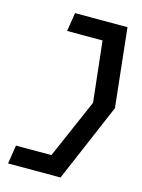

<svg xmlns="http://www.w3.org/2000/svg" viewBox="-108 -694 611 827"><g transform="rotate(15 197.0 -280.0)"><path d="M24 -13 11 70H245L394 -279L356 -630H122L109 -547H267L297 -277L182 -13Z"/></g></svg>

Font: Charger Pro
Style: BdNarObl
Weight: 700
Designer: Jasper
Foundry: Cannot Into Space Fonts
Version: Version 1.09